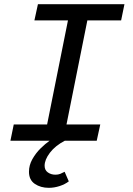

<svg xmlns="http://www.w3.org/2000/svg" viewBox="-20 -675 640 921"><path d="M214 226Q175 226 147 207Q119 188 119 149Q119 117 135.5 88Q152 59 175 36.5Q198 14 218 0H30L46 -78H206L306 -577H145L162 -655H577L561 -577H399L299 -78H461L444 0H291Q245 24 219.5 57.5Q194 91 194 120Q194 141 209.5 152Q225 163 246 163Q259 163 269 159Q279 155 290 149L310 195Q292 209 266 217.5Q240 226 214 226Z"/></svg>

Font: Source Code Pro ExtraLight Medium
Style: Italic
Weight: 500
Italic angle: -11°
Monospace: yes
Version: Version 1.016;hotconv 1.0.116;makeotfexe 2.5.65601